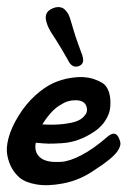

<svg xmlns="http://www.w3.org/2000/svg" viewBox="-68 -527 372 554"><path d="M95.2 -409.2Q92.3 -414.1 86.4 -422.9Q80.6 -431.6 78.1 -435.8Q75.7 -439.9 72.3 -446.8Q68.8 -453.6 66.9 -460.9Q56.2 -491.7 84 -502.9Q99.6 -509.8 112.8 -503.9Q127 -495.6 133.8 -475.1Q135.7 -469.7 142.6 -445.8Q149.4 -421.9 157.2 -400.9Q159.2 -395 162.8 -385.5Q166.5 -376 168.7 -369.6Q170.9 -363.3 170.9 -361.8Q175.3 -343.3 161.1 -336.9Q140.1 -328.1 127.9 -354Q108.9 -387.7 95.2 -409.2ZM274.9 -128.9Q279.3 -119.6 279.5 -112.8Q279.8 -106 273.4 -94.5Q267.1 -83 247.8 -67.1Q228.5 -51.3 194.8 -29.8Q157.2 -5.9 113.5 2.4Q69.8 10.7 37.1 5.1Q4.4 -0.5 -12.2 -15.1Q-24.9 -26.4 -33.4 -41Q-42 -55.7 -46.6 -77.1Q-51.3 -98.6 -43.5 -128.4Q-35.6 -158.2 -15.1 -191.9Q6.8 -227.5 34.2 -252Q61.5 -276.4 85.4 -287.1Q109.4 -297.9 133.8 -301.8Q158.2 -305.7 173.6 -304.4Q189 -303.2 200.2 -299.8Q217.3 -293.9 226.8 -288.1Q236.3 -282.2 242.2 -271Q247.1 -262.2 249.3 -248.5Q251.5 -234.9 250 -217.3Q248.5 -199.7 237.1 -180.9Q225.6 -162.1 205.1 -147.9Q182.1 -132.3 158.7 -123.8Q135.3 -115.2 109.9 -113.8Q84.5 -112.3 71.8 -112.5Q59.1 -112.8 35.2 -115.2Q29.8 -86.9 48.8 -71.8Q57.1 -64.9 71.5 -61.8Q85.9 -58.6 109.4 -60.1Q132.8 -61.5 167.5 -79.6Q202.1 -97.7 240.2 -130.9Q264.6 -152.8 274.9 -128.9ZM107.9 -225.1Q80.1 -210 54.2 -168Q89.4 -166 115.2 -169.2Q141.1 -172.4 153.8 -177.5Q166.5 -182.6 173.6 -190.4Q180.7 -198.2 181.9 -202.6Q183.1 -207 183.1 -211.9Q180.7 -237.8 149.9 -237.8Q126.5 -237.8 107.9 -225.1Z"/></svg>

Font: Florida Vibes
Style: Regular
Weight: 400
Italic angle: -30°
Designer: Turbologo.com
Foundry: Turbologo.com
Version: Version 1.000;hotconv 1.0.109;makeotfexe 2.5.65596